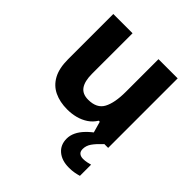

<svg xmlns="http://www.w3.org/2000/svg" viewBox="-209 -690 1067 1067"><g transform="rotate(45 325.0 -156.5)"><path d="M264.2 10Q206.3 10 162.5 -10.8Q118.7 -31.6 94.6 -75.8Q70.5 -120.1 70.5 -189.9V-546.4H221.7V-227.6Q221.7 -169.7 242.4 -140.1Q263.2 -110.6 308.4 -110.6Q376 -110.6 400.7 -156.9Q425.5 -203.3 425.5 -289.9V-546.4H576.3V0H460.4L440.7 -69.8H432.4Q415.4 -41.8 388.7 -24.1Q362 -6.4 330.3 1.8Q298.6 10 264.2 10ZM480.3 104.4Q480.3 124 491.4 133Q502.5 142.1 521.1 142.1Q535.6 142.1 550.8 139Q565.9 135.9 575.2 133V220.8Q559.9 225.4 541.7 228.8Q523.4 232.2 499.1 232.2Q443.7 232.2 410.2 203.8Q376.6 175.5 376.6 126.6Q376.6 101.3 388.4 76.4Q400.1 51.5 423.8 27.1Q447.4 2.7 482 -21.1L546.5 0Q512.5 32 496.4 55.1Q480.3 78.3 480.3 104.4Z"/></g></svg>

Font: Noto Sans Symbols
Style: Regular
Weight: 400
Designer: Monotype Design Team
Foundry: Monotype Imaging Inc.
Version: Version 2.002